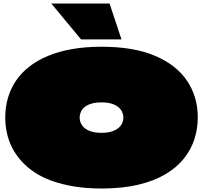

<svg xmlns="http://www.w3.org/2000/svg" viewBox="-20 -1047 1160 1097"><path d="M560 -780Q468 -780 391.5 -766.5Q315 -753 254 -727.5Q193 -702 147.5 -666.5Q102 -631 71.5 -586Q41 -541 25.5 -488Q10 -435 10 -376Q10 -331 19.5 -287Q29 -243 49.5 -203Q70 -163 101.5 -127.5Q133 -92 176.5 -63Q220 -34 277 -13.5Q334 7 404.5 18.5Q475 30 560 30Q679 30 769.5 8.5Q860 -13 925 -51.5Q990 -90 1031 -141.5Q1072 -193 1091 -252.5Q1110 -312 1110 -376Q1110 -494 1049 -585Q988 -676 866 -728Q744 -780 560 -780ZM561 -462Q596 -462 620 -454Q644 -446 658 -433.5Q672 -421 678.5 -406Q685 -391 685 -376Q685 -363 681 -350.5Q677 -338 667.5 -326.5Q658 -315 643.5 -306.5Q629 -298 608.5 -293Q588 -288 561 -288Q515 -288 487 -301Q459 -314 447 -334Q435 -354 435 -375Q435 -391 441.5 -406.5Q448 -422 462.5 -434.5Q477 -447 501.5 -454.5Q526 -462 561 -462ZM606 -1027H273L443 -822H674Z"/></svg>

Font: Climate Crisis
Style: Regular
Weight: 400
Version: Version 1.003